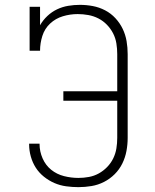

<svg xmlns="http://www.w3.org/2000/svg" viewBox="-20 -763 640 791"><path d="M303 8Q278 8 252.5 4.5Q227 1 204 -9Q181 -19 161 -35Q141 -51 127.5 -72Q114 -93 107 -118Q100 -143 100 -168Q100 -169 100 -169.5Q100 -170 100 -171H143Q143 -170 143 -169.5Q143 -169 143 -169Q143 -139 155.5 -110.5Q168 -82 191 -63.5Q214 -45 243.5 -37.5Q273 -30 303 -30Q325 -30 346.5 -34Q368 -38 387 -48.5Q406 -59 421.5 -75Q437 -91 446.5 -110.5Q456 -130 459.5 -151.5Q463 -173 463 -195V-348H241V-387H463V-540Q463 -562 459.5 -584Q456 -606 446 -625.5Q436 -645 420.5 -661Q405 -677 385.5 -687Q366 -697 344 -701Q322 -705 300 -705Q269 -705 239 -696Q209 -687 186.5 -666Q164 -645 154.5 -615Q145 -585 145 -554H102V-735H145V-659Q157 -680 175 -697Q193 -714 215 -724.5Q237 -735 261 -739Q285 -743 309 -743Q336 -743 362.5 -738Q389 -733 413 -720.5Q437 -708 455.5 -688Q474 -668 485.5 -644Q497 -620 501.5 -593.5Q506 -567 506 -540V-195Q506 -168 501 -141Q496 -114 484 -89.5Q472 -65 452.5 -45.5Q433 -26 408.5 -13.5Q384 -1 357 3.5Q330 8 303 8Z"/></svg>

Font: Iosevka Slab XLtEx
Style: Regular
Weight: 200
Width: 7
Monospace: yes
Designer: Belleve Invis
Foundry: Belleve Invis
Version: Version 11.1.0; ttfautohint (v1.8.3)